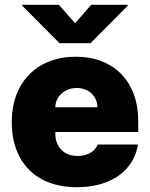

<svg xmlns="http://www.w3.org/2000/svg" viewBox="-20 -775 629 805"><path d="M29.3 -263.7Q29.3 -345.2 62.3 -407.2Q95.2 -469.2 156 -503.2Q216.8 -537.1 297.9 -537.1Q376.5 -537.1 435.5 -504.6Q494.6 -472.2 527.1 -410.9Q559.6 -349.6 559.6 -265.6V-221.7H211.9V-214.8Q211.9 -173.3 237.1 -147.2Q262.2 -121.1 305.7 -121.1Q335.9 -121.1 358.4 -133.8Q380.9 -146.5 389.6 -168.9H558.6Q549.3 -114.3 515.9 -74Q482.4 -33.7 427.7 -12Q373 9.8 301.8 9.8Q217.8 9.8 156.5 -22.9Q95.2 -55.7 62.3 -117.2Q29.3 -178.7 29.3 -263.7ZM388.7 -325.2Q388.2 -348.6 376.7 -367.2Q365.2 -385.7 345.7 -396Q326.2 -406.2 301.8 -406.2Q277.3 -406.2 257.1 -395.8Q236.8 -385.3 224.6 -366.9Q212.4 -348.6 211.9 -325.2ZM294.9 -677.7 362.3 -754.9H515.6V-751L359.4 -593.8H229.5L73.2 -751V-754.9H226.6Z"/></svg>

Font: Pretendard JP Black
Style: Regular
Weight: 900
Designer: Base glyphs from Inter by Rasmus Andersson; Hangeul glyphs from Noto Sans CJK(Source Han Sans) by Jang Soo-young and Kan
Foundry: Kil Hyung-jin
Version: Version 1.309